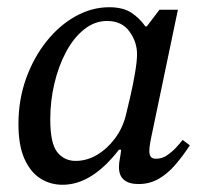

<svg xmlns="http://www.w3.org/2000/svg" viewBox="-20 -499 574 531"><path d="M153 12Q119 12 91.5 -5.5Q64 -23 47.5 -60Q31 -97 31 -156Q31 -223 52 -281.5Q73 -340 108.5 -384.5Q144 -429 189 -454Q234 -479 282 -479Q320 -479 343 -464Q366 -449 382 -426H386L421 -472H472L398 -118Q398 -118 395.5 -105Q393 -92 393 -81Q393 -71 397 -65.5Q401 -60 412 -60Q428 -60 442 -69.5Q456 -79 467.5 -91.5Q479 -104 485 -112L505 -97Q486 -68 465 -43.5Q444 -19 419 -4.5Q394 10 363 10Q337 10 323 -1.5Q309 -13 309 -37Q309 -48 311.5 -60.5Q314 -73 315 -85H309Q272 -37 233 -12.5Q194 12 153 12ZM189 -54Q220 -54 248 -70.5Q276 -87 297.5 -115.5Q319 -144 328 -180Q333 -200 340.5 -232.5Q348 -265 353.5 -297.5Q359 -330 359 -349Q359 -383 338 -412Q317 -441 276 -441Q242 -441 213 -418Q184 -395 163 -356Q142 -317 130.5 -268.5Q119 -220 119 -169Q119 -102 138.5 -78Q158 -54 189 -54Z"/></svg>

Font: STIX Two Text
Style: Italic
Weight: 400
Italic angle: -12°
Designer: Ross Mills, John Hudson & Paul Hanslow, Tiro Typeworks Ltd; with prior portions MicroPress Inc. and Coen Hoffman, Elsevi
Foundry: Tiro Typeworks Ltd
Version: Version 2.13 b171